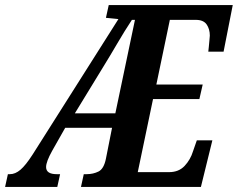

<svg xmlns="http://www.w3.org/2000/svg" viewBox="-53 -734 934 754"><path d="M-33 0 -22 -50H-14Q7 -50 27.5 -67.5Q48 -85 75 -127L412 -659L363 -664L374 -714H861L825 -531H765Q766 -536 767 -549.5Q768 -563 769.5 -576.5Q771 -590 771 -594Q771 -620 758.5 -638Q746 -656 716 -656H614L561 -402H743L730 -345H548L488 -58H611Q649 -58 672 -82.5Q695 -107 705 -140L720 -183H781L736 0H265L276 -50H287Q313 -50 334 -60.5Q355 -71 363 -111L387 -232H203L152 -142Q128 -99 128 -78Q128 -50 170 -50H183L172 0ZM241 -289H400L477 -656H465Q436 -612 408 -564Q380 -516 351 -469Z"/></svg>

Font: Noto Serif ExtraCondensed
Style: Bold Italic
Weight: 700
Width: 2
Italic angle: -12°
Designer: Monotype Design Team
Foundry: Monotype Imaging Inc.
Version: Version 2.013; ttfautohint (v1.8.4.7-5d5b)